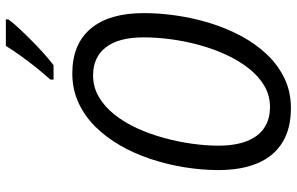

<svg xmlns="http://www.w3.org/2000/svg" viewBox="-196 -792 998 645"><g transform="rotate(-90 302.5 -469.0)"><path d="M262.2 9.8Q193.4 9.8 147.2 -18.6Q101.1 -46.9 77.6 -101.3Q54.2 -155.8 54.2 -233.4Q54.2 -290.5 63.7 -348.6Q73.2 -406.7 91.6 -461.9Q109.9 -517.1 137.5 -564.7Q165 -612.3 200.9 -648.2Q236.8 -684.1 281.5 -704.3Q326.2 -724.6 378.9 -724.6Q477.1 -724.6 529.3 -662.8Q581.5 -601.1 581.5 -483.9Q581.5 -431.2 573.2 -374.3Q564.9 -317.4 547.9 -262Q530.8 -206.5 504.6 -157.7Q478.5 -108.9 443.1 -71.3Q407.7 -33.7 362.5 -12Q317.4 9.8 262.2 9.8ZM266.1 -60.5Q304.7 -60.5 336.9 -79.3Q369.1 -98.1 395 -130.9Q420.9 -163.6 440.7 -205.8Q460.4 -248 473.6 -295.7Q486.8 -343.3 493.4 -391.8Q500 -440.4 500 -485.4Q500 -568.4 466.8 -611.6Q433.6 -654.8 372.6 -654.8Q333 -654.8 300 -635.5Q267.1 -616.2 240.7 -583Q214.4 -549.8 194.8 -507.3Q175.3 -464.8 162.4 -417.5Q149.4 -370.1 142.8 -323Q136.2 -275.9 136.2 -233.9Q136.2 -177.2 151.4 -138.4Q166.5 -99.6 195.6 -80.1Q224.6 -60.5 266.1 -60.5ZM357.9 -787.6 358.4 -798.3Q378.9 -821.3 399.7 -847.4Q420.4 -873.5 439.2 -899.7Q458 -925.8 471.2 -947.8H560.5L560.1 -939Q549.8 -924.8 531 -904.5Q512.2 -884.3 490 -862.1Q467.8 -839.8 445.8 -820.3Q423.8 -800.8 406.7 -787.6Z"/></g></svg>

Font: Open Sans SemiCondensed
Style: Italic
Weight: 400
Width: 4
Italic angle: -12°
Designer: Monotype Design Team
Foundry: Monotype Imaging Inc.
Version: Version 3.000